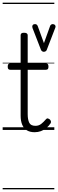

<svg xmlns="http://www.w3.org/2000/svg" viewBox="-20 -976 437 1442"><path d="M240 17Q205 17 181.5 2.5Q158 -12 146.5 -40Q135 -68 135 -107V-452H57Q47 -452 42.5 -457.5Q38 -463 38 -475Q38 -488 42.5 -494Q47 -500 57 -500H135V-711Q135 -721 141 -725.5Q147 -730 160 -730Q174 -730 181 -725.5Q188 -721 188 -711V-500H324Q335 -500 339.5 -494Q344 -488 344 -475Q344 -463 339.5 -457.5Q335 -452 324 -452H188V-119Q188 -78 199.5 -54.5Q211 -31 246 -31Q271 -31 289 -45Q307 -59 324 -79Q331 -88 338.5 -86.5Q346 -85 354 -79Q361 -72 362.5 -64.5Q364 -57 360 -50Q346 -29 327.5 -14Q309 1 287 9Q265 17 240 17ZM376 -795Q387 -795 393.5 -787Q400 -779 395 -767L331 -601Q329 -595 323 -591Q317 -587 308 -587Q302 -587 296 -591.5Q290 -596 288 -601L224 -766Q220 -779 225.5 -787Q231 -795 242 -795Q250 -795 255 -791.5Q260 -788 263 -781L310 -652L356 -780Q358 -787 364 -791Q370 -795 376 -795ZM0 436H388V446H0ZM0 -20H388V0H0ZM0 -505H388V-500H0ZM0 -956H388V-946H0Z"/></svg>

Font: Playwrite HU Guides
Style: Regular
Weight: 400
Designer: Veronika Burian, José Scaglione
Foundry: TypeTogether
Version: Version 1.003